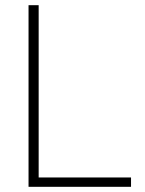

<svg xmlns="http://www.w3.org/2000/svg" viewBox="-20 -720 560 740"><path d="M90 -700H129V-36H485V0H90Z"/></svg>

Font: Chakra Petch ExtraLight
Style: Regular
Weight: 275
Designer: Katatrad Aksorn Co.,Ltd.
Foundry: Cadson Demak Co.,Ltd.
Version: Version 1.000; ttfautohint (v1.6)